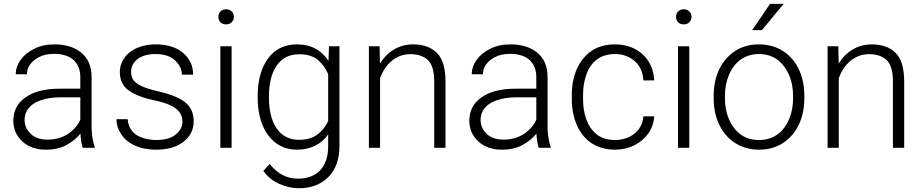

<svg xmlns="http://www.w3.org/2000/svg" viewBox="-20 -769 4799 999"><path d="M472.7 0V-6.3C462.4 -31.2 456.5 -74.2 456.5 -110.8V-366.2C456.5 -423.3 438.5 -466.3 402.8 -495.1C367.2 -523.9 320.8 -538.1 264.6 -538.1C224.1 -538.1 189 -530.8 158.7 -515.6C97.7 -485.8 62 -435.5 62 -382.8L120.1 -382.3C120.1 -411.6 133.3 -436.5 160.2 -457.5C187 -478.5 220.7 -488.8 261.7 -488.8C350.1 -488.8 397.9 -442.9 397.9 -367.2V-307.6H290C215.3 -307.6 156.7 -293 113.8 -263.2C70.8 -233.4 49.3 -192.4 49.3 -140.6C49.3 -97.7 64.9 -62 96.2 -33.2C127 -4.4 168.5 9.8 219.7 9.8C261.2 9.8 297.4 1.5 327.1 -15.1C356.9 -31.7 380.9 -51.3 398.4 -73.7C399.9 -46.4 404.3 -18.1 410.2 0ZM226.6 -42.5C189.9 -42.5 160.6 -52.7 139.6 -72.8C118.7 -92.8 107.9 -116.7 107.9 -145.5C107.9 -218.3 178.7 -262.7 298.3 -262.7H397.9V-146.5C385.3 -117.7 364.3 -92.8 334.5 -72.8C304.7 -52.7 269 -42.5 226.6 -42.5Z M929.2 -134.8C929.2 -109.9 917.5 -88.4 894.5 -69.3C871.6 -50.3 837.4 -40.5 793 -40.5C771 -40.5 748.5 -43.9 726.6 -50.3C681.6 -63.5 647.9 -93.8 644.5 -148.9H585.9C585.9 -121.6 593.8 -95.7 609.9 -71.8C641.1 -22.9 703.6 9.8 793 9.8C852.1 9.8 899.4 -3.9 935.1 -31.7C970.2 -59.1 987.8 -94.7 987.8 -138.2C987.8 -180.2 973.1 -212.9 943.4 -236.8C913.6 -260.3 866.7 -279.3 802.7 -293.9C763.2 -303.2 733.4 -312.5 713.4 -322.3C672.9 -341.8 662.1 -365.2 662.1 -396C662.1 -439.9 698.7 -487.8 789.6 -487.8C833.5 -487.8 867.2 -476.6 891.1 -454.6C914.6 -432.1 926.3 -407.2 926.3 -380.4H984.9C984.9 -425.8 967.8 -463.4 933.1 -493.2C898.4 -522.9 850.6 -538.1 789.6 -538.1C675.3 -538.1 603.5 -473.1 603.5 -394.5C603.5 -351.1 619.6 -318.8 651.9 -296.9C683.6 -274.9 729 -257.8 788.1 -245.6C905.8 -221.2 929.2 -178.7 929.2 -134.8Z M1116.2 -681.2C1116.2 -659.2 1130.9 -642.1 1156.2 -642.1C1181.2 -642.1 1196.8 -659.2 1196.8 -681.2C1196.8 -703.1 1181.2 -720.7 1156.2 -720.7C1130.9 -720.7 1116.2 -703.1 1116.2 -681.2ZM1126.5 -528.3V0H1185.1V-528.3Z M1320.8 -258.8C1320.8 -101.1 1398.4 9.8 1523.9 9.8C1598.6 9.8 1652.3 -20 1687.5 -69.3V-7.3C1687.5 98.1 1630.9 160.6 1530.8 160.6C1474.1 160.6 1425.8 137.2 1383.3 84.5L1350.1 120.1C1371.6 150.4 1399.4 172.9 1434.1 188C1468.3 203.1 1502 210.4 1534.7 210.4C1598.6 210.4 1649.9 190.9 1688.5 152.3C1727.1 113.3 1746.1 59.6 1746.1 -9.3V-528.3H1691.9L1689 -452.1C1654.3 -506.3 1600.6 -538.1 1524.9 -538.1C1460.9 -538.1 1411.1 -513.7 1375 -465.3C1338.9 -416.5 1320.8 -351.1 1320.8 -269ZM1379.4 -269C1379.4 -391.6 1427.7 -486.8 1535.6 -486.8C1578.6 -486.8 1611.8 -476.6 1635.7 -455.6C1659.2 -434.6 1676.3 -410.2 1687.5 -382.8V-139.2C1674.8 -111.3 1656.2 -87.9 1631.8 -69.3C1606.9 -50.8 1574.7 -41.5 1534.7 -41.5C1428.2 -41.5 1379.4 -136.7 1379.4 -258.8Z M2115.2 -487.3C2153.3 -487.3 2183.6 -477.1 2206.1 -457C2228 -436.5 2239.3 -398.9 2239.3 -344.7V0H2297.9V-344.2C2297.9 -414.1 2283.2 -463.9 2253.4 -493.7C2223.6 -523.4 2182.1 -538.1 2129.4 -538.1C2053.7 -538.1 1993.7 -498.5 1957 -438.5L1955.1 -528.3H1899.4V0H1957.5V-361.8C1980 -425.8 2032.7 -487.3 2115.2 -487.3Z M2845.2 0V-6.3C2835 -31.2 2829.1 -74.2 2829.1 -110.8V-366.2C2829.1 -423.3 2811 -466.3 2775.4 -495.1C2739.7 -523.9 2693.4 -538.1 2637.2 -538.1C2596.7 -538.1 2561.5 -530.8 2531.2 -515.6C2470.2 -485.8 2434.6 -435.5 2434.6 -382.8L2492.7 -382.3C2492.7 -411.6 2505.9 -436.5 2532.7 -457.5C2559.6 -478.5 2593.3 -488.8 2634.3 -488.8C2722.7 -488.8 2770.5 -442.9 2770.5 -367.2V-307.6H2662.6C2587.9 -307.6 2529.3 -293 2486.3 -263.2C2443.4 -233.4 2421.9 -192.4 2421.9 -140.6C2421.9 -97.7 2437.5 -62 2468.8 -33.2C2499.5 -4.4 2541 9.8 2592.3 9.8C2633.8 9.8 2669.9 1.5 2699.7 -15.1C2729.5 -31.7 2753.4 -51.3 2771 -73.7C2772.5 -46.4 2776.9 -18.1 2782.7 0ZM2599.1 -42.5C2562.5 -42.5 2533.2 -52.7 2512.2 -72.8C2491.2 -92.8 2480.5 -116.7 2480.5 -145.5C2480.5 -218.3 2551.3 -262.7 2670.9 -262.7H2770.5V-146.5C2757.8 -117.7 2736.8 -92.8 2707 -72.8C2677.2 -52.7 2641.6 -42.5 2599.1 -42.5Z M3180.7 -40.5C3140.1 -40.5 3107.9 -50.8 3083.5 -70.8C3034.2 -110.8 3013.7 -179.2 3013.7 -253.9V-274.4C3013.7 -312 3019 -346.7 3030.3 -379.4C3052.2 -443.8 3100.1 -487.8 3180.2 -487.8C3219.7 -487.8 3253.9 -475.6 3282.2 -451.2C3310.1 -426.8 3325.2 -393.1 3327.6 -350.6H3383.8C3378.9 -465.3 3293.5 -538.1 3180.2 -538.1C3130.9 -538.1 3089.8 -526.4 3056.6 -503.4C2989.7 -456.5 2955.1 -373.5 2955.1 -274.4V-253.9C2955.1 -204.6 2963.4 -160.2 2980.5 -120.6C3014.2 -40.5 3081.5 9.8 3180.7 9.8C3216.3 9.8 3249.5 2.4 3279.8 -12.7C3339.8 -42.5 3380.4 -96.7 3383.8 -163.6H3327.6C3321.8 -84 3253.4 -40.5 3180.7 -40.5Z M3497.6 -681.2C3497.6 -659.2 3512.2 -642.1 3537.6 -642.1C3562.5 -642.1 3578.1 -659.2 3578.1 -681.2C3578.1 -703.1 3562.5 -720.7 3537.6 -720.7C3512.2 -720.7 3497.6 -703.1 3497.6 -681.2ZM3507.8 -528.3V0H3566.4V-528.3Z M3693.4 -256.3C3693.4 -205.1 3703.1 -159.7 3722.7 -119.6C3761.7 -39.1 3834.5 9.8 3929.7 9.8C3977.1 9.8 4018.6 -2 4054.2 -24.9C4124.5 -70.8 4165 -154.3 4165 -256.3V-272C4165 -323.2 4155.3 -369.1 4136.2 -409.2C4097.2 -489.3 4024.4 -538.1 3928.7 -538.1C3881.3 -538.1 3840.3 -526.9 3805.2 -503.9C3734.4 -458 3693.4 -375 3693.4 -272ZM3752 -272C3752 -310.1 3758.8 -345.7 3772.5 -378.4C3799.8 -443.8 3852.5 -487.8 3928.7 -487.8C3967.3 -487.8 3999.5 -477.5 4025.9 -457.5C4078.6 -417 4106.4 -348.1 4106.4 -272V-256.3C4106.4 -217.8 4099.6 -182.1 4085.9 -149.4C4058.6 -83.5 4005.9 -40.5 3929.7 -40.5C3891.1 -40.5 3858.9 -50.3 3832.5 -70.3C3779.8 -109.9 3752 -179.7 3752 -256.3ZM3944.3 -612.3 4057.6 -749H3986.8L3893.6 -612.3Z M4502 -487.3C4540 -487.3 4570.3 -477.1 4592.8 -457C4614.7 -436.5 4626 -398.9 4626 -344.7V0H4684.6V-344.2C4684.6 -414.1 4669.9 -463.9 4640.1 -493.7C4610.4 -523.4 4568.8 -538.1 4516.1 -538.1C4440.4 -538.1 4380.4 -498.5 4343.8 -438.5L4341.8 -528.3H4286.1V0H4344.2V-361.8C4366.7 -425.8 4419.4 -487.3 4502 -487.3Z"/></svg>

Font: Vazirmatn ExtraLight
Style: Regular
Weight: 200
Designer: Saber Rastikerdar
Foundry: Saber Rastikerdar
Version: Version 33.003